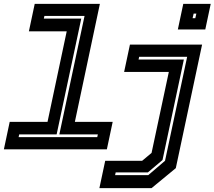

<svg xmlns="http://www.w3.org/2000/svg" viewBox="-47 -770 1106 990"><path d="M-27 0 3 -141.5H198L297 -608.5H102L132 -750H468L339 -141.5H534L504 0ZM49 -63H454.5L457.5 -77H259L389 -688H182L179 -674H372L245 -77H52ZM870 -618 898 -750H1039.5L1011.5 -618ZM946 -676H960L965.5 -700H951.5ZM465.5 200 495.5 59H686L734.5 18.5L823.5 -399H593L623 -540H995L859.5 97L734.5 200ZM546.5 133H717.5L804 59L918 -477H670.5L667.5 -463H901L791 55L715.5 119H549.5Z"/></svg>

Font: Tourney Expanded Regular
Style: Bold Italic
Weight: 700
Width: 7
Italic angle: -12°
Designer: Tyler Finck
Foundry: Etcetera Type Co
Version: Version 1.010; ttfautohint (v1.8.3)